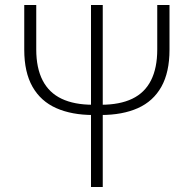

<svg xmlns="http://www.w3.org/2000/svg" viewBox="-20 -748 776 768"><path d="M353 -288Q267 -288 205 -315.5Q143 -343 110 -401Q77 -459 77 -549V-728H125V-550Q125 -476 150.5 -426.5Q176 -377 226.5 -353Q277 -329 352 -329H384Q459 -329 509 -353Q559 -377 584 -426.5Q609 -476 609 -550V-728H658V-549Q658 -459 625.5 -401Q593 -343 531.5 -315.5Q470 -288 383 -288ZM344 0V-728H391V0Z"/></svg>

Font: Noto Sans TC ExtraLight
Style: Regular
Weight: 250
Designer: Ryoko NISHIZUKA  (kana, bopomofo & ideographs); Paul D. Hunt (Latin, Greek & Cyrillic); Sandoll Communications , Soo-you
Foundry: Adobe
Version: Version 2.004-H2;hotconv 1.0.118;makeotfexe 2.5.65603